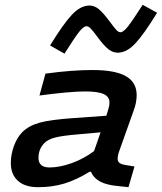

<svg xmlns="http://www.w3.org/2000/svg" viewBox="-20 -771 673 798"><path d="M535 -310 478 -150Q473 -137 471 -127.5Q469 -118 469 -111Q469 -100 476.5 -94Q484 -88 503 -85L539 -79L514 7L468 2Q423 -2 396 -16.5Q369 -31 358 -57H352Q297 -23 247 -8Q197 7 138 7Q84 7 54.5 -19.5Q25 -46 25 -93Q25 -129 38 -164.5Q51 -200 73 -222Q100 -249 146 -261.5Q192 -274 283 -280L422 -290Q432 -322 433.5 -330Q435 -338 435 -345Q435 -369 411 -380Q387 -391 333 -391Q303 -391 253 -386.5Q203 -382 144 -374L169 -465Q228 -473 276 -476.5Q324 -480 364 -480Q458 -480 503 -454.5Q548 -429 548 -376Q548 -361 545 -344.5Q542 -328 535 -310ZM140 -114Q140 -95 151.5 -85Q163 -75 186 -75Q228 -75 278 -93Q328 -111 371 -143L398 -221L298 -212Q239 -207 209.5 -199.5Q180 -192 165 -177Q152 -164 146 -148.5Q140 -133 140 -114ZM469 -552Q449 -552 430.5 -566.5Q412 -581 387 -615Q364 -646 355.5 -654Q347 -662 340 -662Q327 -662 308 -637.5Q289 -613 248 -548L188 -582Q244 -673 279.5 -710.5Q315 -748 352 -748Q372 -748 390 -733.5Q408 -719 434 -684Q457 -653 465 -645Q473 -637 481 -637Q493 -637 512.5 -662Q532 -687 573 -751L633 -718Q577 -627 541.5 -589.5Q506 -552 469 -552Z"/></svg>

Font: Intel One Mono Medium
Style: Italic
Weight: 500
Italic angle: -16°
Monospace: yes
Designer: Fred Shallcrass
Foundry: Frere-Jones Type LLC
Version: Version 1.400;hotconv 1.1.0;makeotfexe 2.6.0;FJTRelease1.4